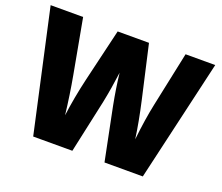

<svg xmlns="http://www.w3.org/2000/svg" viewBox="-120 -906 1250 1083"><g transform="rotate(20 505.0 -365.0)"><path d="M999 -730 830 0H600L536 -317Q517 -415 507 -505Q494 -406 476 -318L407 0H172L11 -730H206L266 -403Q286 -294 300 -174Q314 -283 342 -403L417 -720H605L677 -403Q705 -279 718 -182Q732 -310 752 -403L821 -730Z"/></g></svg>

Font: Nacelle Heavy
Style: Regular
Weight: 800
Designer: Sora Sagano
Foundry: Sora Sagano
Version: Version 1.000;FEAKit 1.0